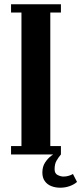

<svg xmlns="http://www.w3.org/2000/svg" viewBox="-20 -720 379 895"><path d="M31.5 0V-39H80V-661.5H31.5V-700H264V-661.5H214.5V-39H264V0ZM260.5 155Q238 155 219 147.5Q200 140 188.8 124.2Q177.5 108.5 177.5 84.5Q177.5 57 190 37.8Q202.5 18.5 219 6.2Q235.5 -6 248 -13L264 0Q252.5 13.5 243.5 29Q234.5 44.5 234.5 69Q234.5 89 249 96Q263.5 103 275.5 103Q288.5 103 300.2 99.5Q312 96 320 91L339 128Q326.5 139.5 305.8 147.2Q285 155 260.5 155Z"/></svg>

Font: Imbue Thin 10pt ExtraBold
Style: Regular
Weight: 800
Version: Version 1.102